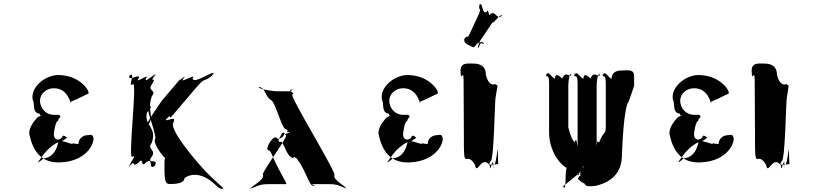

<svg xmlns="http://www.w3.org/2000/svg" viewBox="-20 -1150 5075 1199"><path d="M416 -523C425 -503 414 -506 422 -510C437 -518 406 -507 421 -514C444 -525 441 -522 467 -534C482 -542 516 -558 531 -565C546 -573 489 -674 357 -681C272 -689 169 -610 184 -528C199 -500 181 -456 217 -442C237 -444 221 -423 242 -429C257 -437 226 -419 241 -426C250 -434 216 -419 216 -419C199 -401 154 -351 164 -308C184 -216 231 -129 359 -136C533 -144 574 -270 562 -292C557 -312 547 -309 529 -306C495 -306 470 -282 470 -252C462 -248 439 -256 433 -255C441 -239 356 -284 345 -265C341 -258 333 -170 253 -161C209 -127 208 -125 242 -172C273 -215 319 -260 371 -271C399 -289 404 -290 388 -298C372 -306 374 -305 367 -292C363 -286 353 -278 340 -278C326 -279 316 -293 316 -309C316 -324 327 -394 341 -394C343 -401 348 -412 352 -415C354 -415 356 -412 356 -425C353 -435 342 -433 331 -433H314C271 -433 230 -470 230 -521C230 -566 271 -599 316 -599C392 -599 412 -531 416 -523Z M1238 -108C1198 -153 1030 -347 1064 -387C1088 -438 994 -374 1021 -412C1052 -454 984 -371 1021 -409C1063 -452 1020 -384 1063 -436C1097 -476 1173 -565 1207 -605C1270 -679 1254 -629 1314 -687C1352 -723 1279 -650 1313 -690C1318 -716 1191 -620 1182 -660C1216 -700 1092 -620 1126 -660C1155 -700 1079 -620 1112 -664L994 -525C987 -516 876 -360 894 -355C928 -395 868 -311 897 -354C953 -436 894 -444 928 -549C962 -589 898 -580 928 -623C966 -678 904 -628 948 -678C982 -718 912 -641 946 -681C970 -711 875 -620 891 -660C925 -700 812 -620 846 -660C863 -700 766 -631 791 -681C825 -721 755 -638 789 -678C832 -708 774 -601 808 -623C842 -663 774 -132 808 -172C842 -194 764 -86 789 -117C823 -157 757 -74 791 -114C834 -164 794 -95 846 -135C880 -175 857 -95 891 -135C943 -175 902 -83 946 -114C980 -154 914 -77 948 -117C972 -167 890 -117 928 -172C958 -215 894 -218 928 -258C962 -360 879 -362 897 -446C931 -486 929 -487 905 -487C898 -443 939 -370 951 -288C922 -253 1038 -118 1038 -153C1041 -184 1046 -173 1025 -170C1006 -170 1007 -166 1007 -81C1009 1 1022 -1 1046 -1C1066 -1 1132 -2 1132 -38C1182 -74 1253 -61 1314 -6C1350 26 1349 29 1376 29C1368 13 1311 -26 1238 -108Z M1893 -55C1911 -15 1918 6 1939 12C1964 12 1911 0 1936 0H2035C2095 0 2095 12 2143 26C2168 26 2117 28 2142 28C2144 14 2060 -23 2068 -55C2093 -55 1781 -560 1806 -560C1827 -567 1772 -587 1800 -591C1825 -591 1777 -580 1802 -580H1704C1694 -580 1594 -592 1596 -606C1621 -606 1572 -608 1597 -608C1644 -594 1629 -557 1671 -525C1696 -525 1740 -343 1765 -343C1793 -337 1754 -326 1784 -326C1809 -326 1759 -323 1784 -323C1804 -323 1743 -313 1765 -307C1790 -307 1598 -56 1623 -56C1630 -24 1544 15 1545 29C1570 29 1519 27 1544 27C1593 13 1595 0 1657 0H1753C1778 0 1774 8 1725 -86C1673 -184 1676 -206 1655 -213C1630 -213 1691 -324 1713 -283C1755 -281 1770 -337 1741 -318C1711 -265 1714 -264 1739 -264C1763 -230 1774 -171 1810 -163C1827 -195 1878 -87 1893 -55Z M2597 -523C2606 -503 2595 -506 2603 -510C2618 -518 2587 -507 2602 -514C2625 -525 2622 -522 2648 -534C2663 -542 2697 -558 2712 -565C2727 -573 2670 -674 2538 -681C2453 -689 2350 -610 2365 -528C2380 -500 2362 -456 2398 -442C2418 -444 2402 -423 2423 -429C2438 -437 2407 -419 2422 -426C2431 -434 2397 -419 2397 -419C2380 -401 2335 -351 2345 -308C2365 -216 2412 -129 2540 -136C2714 -144 2755 -270 2743 -292C2738 -312 2728 -309 2710 -306C2676 -306 2651 -282 2651 -252C2643 -248 2620 -256 2614 -255C2622 -239 2537 -284 2526 -265C2522 -258 2514 -170 2434 -161C2390 -127 2389 -125 2423 -172C2454 -215 2500 -260 2552 -271C2580 -289 2585 -290 2569 -298C2553 -306 2555 -305 2548 -292C2544 -286 2534 -278 2521 -278C2507 -279 2497 -293 2497 -309C2497 -324 2508 -394 2522 -394C2524 -401 2529 -412 2533 -415C2535 -415 2537 -412 2537 -425C2534 -435 2523 -433 2512 -433H2495C2452 -433 2411 -470 2411 -521C2411 -566 2452 -599 2497 -599C2573 -599 2593 -531 2597 -523Z M2927 -858C2903 -872 2877 -877 2879 -903C2893 -933 2864 -876 2878 -906C2903 -939 2895 -899 2915 -943C2929 -973 2955 -1029 2969 -1059C2990 -1106 2966 -1078 2974 -1121C2988 -1151 2963 -1092 2977 -1122C2995 -1138 2989 -1056 3019 -1076C3033 -1106 3030 -1034 3044 -1064C3077 -1084 3084 -1020 3114 -1053C3128 -1083 3101 -1020 3115 -1050C3113 -1076 3056 -997 3057 -1009C3071 -1039 2968 -874 2982 -904C2982 -904 2952 -836 2969 -854C2983 -884 2981 -884 2997 -876C3010 -879 2992 -898 2960 -878C2940 -851 2937 -852 2927 -858ZM2935 -753C2895 -753 2855 -761 2855 -702C2855 -635 2857 -771 2857 -704C2857 -626 2875 -731 2875 -646C2875 -579 2877 -336 2877 -269V-230C2879 -95 2895 -208 2946 -121C2959 -49 2984 -185 3038 -119C3042 -52 3057 -186 3060 -116C3060 -49 3057 -181 3057 -114C3055 -49 3058 -191 3060 -127C3077 -83 3089 -268 3089 -204C3090 -128 3091 -144 3091 -125C3090 -126 3087 -124 3085 -125C3073 -121 3040 -122 3038 -122C3038 -122 3032 -129 3043 -143C3066 -143 3069 -526 3075 -543C3079 -573 3087 -605 3087 -617C3077 -620 3079 -619 3074 -625C3060 -620 3031 -615 3014 -683C3014 -751 2957 -753 2935 -753Z M3866 -710C3846 -710 3800 -708 3800 -659C3782 -659 3755 -719 3745 -679C3745 -679 3744 -725 3744 -676C3753 -667 3763 -688 3763 -622V-355C3763 -309 3746 -328 3722 -262C3712 -255 3710 -293 3706 -236V-622C3706 -639 3716 -716 3726 -676C3726 -676 3724 -728 3724 -679C3714 -670 3686 -708 3668 -659C3668 -659 3624 -708 3624 -659C3606 -659 3578 -719 3569 -679C3569 -679 3566 -725 3566 -676C3576 -667 3587 -688 3587 -622V-236C3583 -244 3580 -304 3570 -262C3545 -278 3529 -358 3529 -355V-622C3529 -639 3539 -716 3548 -676C3548 -676 3547 -728 3547 -679C3537 -670 3509 -708 3491 -659C3491 -659 3446 -708 3446 -659C3429 -659 3401 -719 3392 -679C3392 -679 3390 -725 3390 -676C3399 -667 3409 -688 3409 -622V-320C3409 -221 3469 -108 3556 -84C3568 -72 3593 -63 3597 -62C3588 -47 3582 -55 3582 -121C3582 -182 3568 -162 3548 -150C3529 -136 3512 -112 3512 -39C3512 27 3505 29 3496 14L3599 -70C3613 -119 3635 -113 3622 -105C3602 -105 3604 -105 3604 -50C3596 -58 3588 -23 3588 -37C3588 -31 3587 -38 3590 -32C3622 1 3632 -9 3632 1C3640 16 3667 14 3697 11C3804 -13 3864 -75 3864 -184C3864 -194 3874 -484 3906 -516C3916 -544 3931 -586 3940 -614V-673C3940 -720 3903 -710 3866 -710Z M4414 -523C4423 -503 4412 -506 4420 -510C4435 -518 4404 -507 4419 -514C4442 -525 4439 -522 4465 -534C4480 -542 4514 -558 4529 -565C4544 -573 4487 -674 4355 -681C4270 -689 4167 -610 4182 -528C4197 -500 4179 -456 4215 -442C4235 -444 4219 -423 4240 -429C4255 -437 4224 -419 4239 -426C4248 -434 4214 -419 4214 -419C4197 -401 4152 -351 4162 -308C4182 -216 4229 -129 4357 -136C4531 -144 4572 -270 4560 -292C4555 -312 4545 -309 4527 -306C4493 -306 4468 -282 4468 -252C4460 -248 4437 -256 4431 -255C4439 -239 4354 -284 4343 -265C4339 -258 4331 -170 4251 -161C4207 -127 4206 -125 4240 -172C4271 -215 4317 -260 4369 -271C4397 -289 4402 -290 4386 -298C4370 -306 4372 -305 4365 -292C4361 -286 4351 -278 4338 -278C4324 -279 4314 -293 4314 -309C4314 -324 4325 -394 4339 -394C4341 -401 4346 -412 4350 -415C4352 -415 4354 -412 4354 -425C4351 -435 4340 -433 4329 -433H4312C4269 -433 4228 -470 4228 -521C4228 -566 4269 -599 4314 -599C4390 -599 4410 -531 4414 -523Z M4752 -753C4712 -753 4673 -761 4673 -702C4673 -635 4675 -771 4675 -704C4675 -626 4693 -731 4693 -646C4693 -579 4695 -336 4695 -269V-230C4697 -95 4713 -208 4764 -121C4777 -49 4802 -185 4856 -119C4860 -52 4875 -186 4878 -116C4878 -49 4876 -181 4876 -114C4874 -49 4876 -191 4878 -127C4895 -83 4907 -268 4907 -204C4908 -128 4910 -144 4910 -125C4909 -126 4906 -124 4904 -125C4892 -121 4858 -122 4856 -122C4856 -122 4850 -129 4861 -143C4884 -143 4888 -526 4894 -543C4898 -573 4905 -605 4905 -617C4895 -620 4897 -619 4892 -625C4878 -620 4849 -615 4832 -683C4832 -751 4774 -753 4752 -753Z"/></svg>

Font: Hussar Przerywany
Style: Regular
Weight: 400
Foundry: Cannot Into Space Fonts
Version: Version 0.982